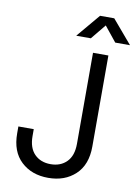

<svg xmlns="http://www.w3.org/2000/svg" viewBox="-101 -1005 778 1081"><g transform="rotate(10 288.0 -464.5)"><path d="M251.5 9.8Q156.7 9.8 96.7 -46.4Q36.6 -102.5 36.6 -207V-246.1H124.5V-207Q124.5 -139.2 159.4 -103.8Q194.3 -68.4 251.5 -68.4Q308.6 -68.4 343.5 -103.8Q378.4 -139.2 378.4 -207V-727.5H466.3V-207Q466.3 -102.5 406.2 -46.4Q346.2 9.8 251.5 9.8ZM352.1 -805.7H269V-806.2L381.3 -939.5H462.4L575.7 -806.2V-805.7H491.7L422.4 -891.6Z"/></g></svg>

Font: Inter Display
Style: Regular
Weight: 400
Designer: Rasmus Andersson
Foundry: rsms
Version: Version 4.001;git-9221beed3